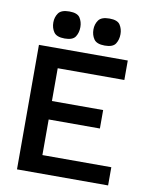

<svg xmlns="http://www.w3.org/2000/svg" viewBox="-83 -794 667 855"><g transform="rotate(10 250.5 -366.5)"><path d="M53.3 0V-563H455V-475H153.7V-326.7H385.3V-243.3H153.7V-82.3H465.3V0ZM160.9 -610.7Q124.3 -610.7 111.7 -629.2Q99 -647.7 99 -672.7Q99 -696.4 111.8 -714.7Q124.6 -733 161.1 -733Q197.7 -733 209.5 -714.7Q221.3 -696.4 221.3 -672.7Q221.3 -647.7 209.4 -629.2Q197.5 -610.7 160.9 -610.7ZM342.3 -610.7Q305.7 -610.7 293 -629.2Q280.3 -647.7 280.3 -672.7Q280.3 -696.4 293.1 -714.7Q305.9 -733 342.5 -733Q379 -733 390.8 -714.7Q402.7 -696.4 402.7 -672.7Q402.7 -647.7 390.8 -629.2Q378.9 -610.7 342.3 -610.7Z"/></g></svg>

Font: Darker Grotesque Light
Style: Regular
Weight: 300
Designer: Gabriel Lam
Foundry: TypeRant
Version: Version 1.000;gftools[0.9.28]